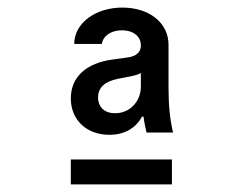

<svg xmlns="http://www.w3.org/2000/svg" viewBox="-20 -724 640 507"><path d="M167 -237H434V-303H167ZM352 -604C352 -587 341 -575 315 -572L279 -567C207 -558 167 -520 167 -464C167 -408 208 -368 269 -368C308 -368 338 -385 355 -416H359C361 -400 364 -386 367 -374H437C429 -407 425 -446 425 -490V-606C425 -663 375 -704 303 -704C231 -704 176 -662 176 -608H249C252 -629 273 -644 302 -644C332 -644 352 -628 352 -604ZM284 -425C256 -425 239 -441 239 -467C239 -493 257 -509 292 -516L323 -522C334 -524 344 -527 352 -531V-496C352 -456 323 -425 284 -425Z"/></svg>

Font: CommitMono
Style: 500Regular
Weight: 500
Monospace: yes
Designer: Eigil Nikolajsen
Foundry: Eigil Nikolajsen
Version: Version 1.143